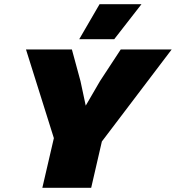

<svg xmlns="http://www.w3.org/2000/svg" viewBox="-20 -896 839 916"><path d="M182 0 237 -237 104 -660H323L364 -509L389 -392L457 -509L556 -660H799L466 -221L415 0ZM455 -876H655L525 -709H358Z"/></svg>

Font: Work Sans Black
Style: Italic
Weight: 900
Italic angle: -13°
Designer: Wei Huang
Foundry: Wei Huang
Version: Version 2.009; ttfautohint (v1.8.3)